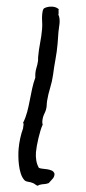

<svg xmlns="http://www.w3.org/2000/svg" viewBox="-67 -972 508 1131"><g transform="rotate(5 187.0 -406.5)"><path d="M293.9 48.8Q293.9 64.5 283.2 77.1Q272.5 89.8 264.6 101.6Q251 108.4 238.8 109.9Q226.6 111.3 212.9 116.2Q208 117.2 202.1 123Q194.3 122.1 186.5 116.7Q178.7 111.3 170.9 109.4Q160.2 105.5 143.1 104.5Q126 103.5 118.2 94.7Q104.5 81.1 95.2 58.6Q85.9 36.1 80.6 10.7Q75.2 -14.6 72.8 -39.6Q70.3 -64.5 70.3 -83Q70.3 -114.3 74.2 -145.5Q78.1 -176.8 85.9 -206.1V-210.9Q85.9 -215.8 86.4 -219.2Q86.9 -222.7 86.9 -227.5Q86.9 -230.5 86.4 -233.4Q85.9 -236.3 83 -238.3Q95.7 -270.5 101.6 -304.7Q107.4 -338.9 110.8 -373.5Q114.3 -408.2 118.7 -442.9Q123 -477.5 131.8 -510.7Q130.9 -516.6 130.4 -523.4Q129.9 -530.3 129.9 -536.1Q129.9 -553.7 133.8 -570.8Q137.7 -587.9 138.7 -606.4Q139.6 -612.3 138.7 -618.7Q137.7 -625 137.7 -631.8Q137.7 -674.8 142.1 -715.8Q146.5 -756.8 146.5 -798.8Q146.5 -821.3 143.1 -842.3Q139.6 -863.3 139.6 -884.8Q139.6 -894.5 140.6 -903.8Q141.6 -913.1 146.5 -920.9Q168 -935.5 197.3 -935.5Q218.8 -935.5 234.4 -923.8Q233.4 -921.9 233.4 -918Q233.4 -913.1 234.4 -909.2Q235.4 -905.3 235.4 -900.4V-896.5Q235.4 -894.5 234.4 -892.6Q241.2 -880.9 243.7 -867.7Q246.1 -854.5 246.1 -840.8Q246.1 -828.1 245.1 -815.9Q244.1 -803.7 244.1 -791Q244.1 -773.4 244.6 -755.9Q245.1 -738.3 245.1 -720.7Q245.1 -673.8 240.7 -628.4Q236.3 -583 234.4 -536.1Q232.4 -496.1 224.1 -458Q215.8 -419.9 212.9 -380.9Q211.9 -373 212.4 -365.7Q212.9 -358.4 212.9 -349.6Q212.9 -327.1 204.1 -305.2Q195.3 -283.2 195.3 -258.8Q195.3 -247.1 199.2 -238.3Q193.4 -222.7 189 -201.2Q184.6 -179.7 181.2 -156.7Q177.7 -133.8 175.8 -111.8Q173.8 -89.8 173.8 -73.2Q173.8 -49.8 179.7 -25.9Q185.5 -2 199.2 17.6Q209 20.5 222.7 20.5Q236.3 20.5 250 21.5Q263.7 22.5 275.4 26.4Q287.1 30.3 293 42Q293.9 43.9 293.9 45.9Z"/></g></svg>

Font: Rock Salt
Style: Regular
Weight: 400
Version: Version 1.001